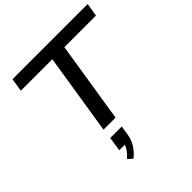

<svg xmlns="http://www.w3.org/2000/svg" viewBox="-259 -882 1353 1353"><g transform="rotate(-45 417.0 -205.5)"><path d="M287 0 383 -606H69L85 -705H834L818 -606H503L407 0ZM292 294 258 264Q287 237 302 214Q317 191 320 165L339 181H263L279 75H394L382 150Q374 193 352 228Q330 263 292 294Z"/></g></svg>

Font: Nunito Sans 10pt Expanded SemiBold
Style: Italic
Weight: 600
Width: 7
Italic angle: -9°
Designer: Vernon Adams
Foundry: Vernon Adams
Version: Version 3.101;gftools[0.9.27]